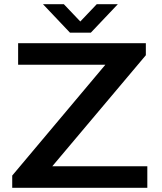

<svg xmlns="http://www.w3.org/2000/svg" viewBox="-20 -891 769 911"><path d="M184 -871H283L361 -789L439 -871H539L411 -736H312ZM38 0V-58L480 -584H66V-686H672V-629L228 -102H679V0Z"/></svg>

Font: Archivo SemiExpanded Medium
Style: Regular
Weight: 500
Width: 6
Designer: Hector Gatti
Foundry: Omnibus-Type
Version: Version 2.001; ttfautohint (v1.8.3)